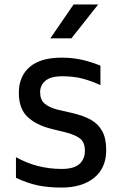

<svg xmlns="http://www.w3.org/2000/svg" viewBox="-20 -829 554 866"><path d="M52 0ZM52 -27V-120Q147 -67 258 -67Q314 -67 338.5 -89.5Q363 -112 363 -149Q363 -185 343.5 -202Q324 -219 280 -231L215 -247Q145 -264 105 -301Q65 -338 65 -410Q65 -485 114 -527Q163 -569 258 -569Q307 -569 349 -559.5Q391 -550 433 -533V-445Q392 -464 352 -474.5Q312 -485 261 -485Q208 -485 184.5 -464.5Q161 -444 161 -413Q161 -379 181.5 -361.5Q202 -344 241 -334L307 -319Q357 -307 389.5 -289Q422 -271 440.5 -238.5Q459 -206 459 -152Q459 -71 404.5 -27Q350 17 258 17Q197 17 150 7Q103 -3 52 -27ZM312 -809H423L302 -656H207Z"/></svg>

Font: Biryani
Style: Regular
Weight: 400
Designer: Dan Reynolds and Mathieu Reguer
Foundry: Dan Reynolds and Mathieu Reguer
Version: Version 1.004; ttfautohint (v1.1) -l 5 -r 5 -G 72 -x 0 -D la